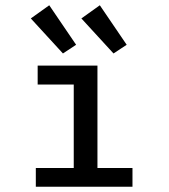

<svg xmlns="http://www.w3.org/2000/svg" viewBox="-20 -709 640 729"><path d="M116 0V-71H260V-388H123V-460H350V-71H483V0ZM219 -506 97 -639 167 -689 269 -539ZM411 -506 289 -639 359 -689 461 -539Z"/></svg>

Font: Inconsolata Expanded Medium
Style: Regular
Weight: 500
Width: 7
Monospace: yes
Designer: Raph Levien, Cyreal, Brenton Simpson
Foundry: Raph Levien, Cyreal, Google
Version: Version 3.001; ttfautohint (v1.8.2.53-6de2)